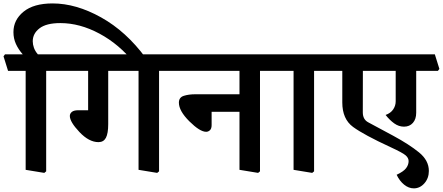

<svg xmlns="http://www.w3.org/2000/svg" viewBox="-46 -960 2530 1097"><path d="M30.8 -776.4Q30.8 -846.2 88.6 -893.3Q146.5 -940.4 254.4 -940.4Q388.7 -940.4 531.7 -860.6Q674.8 -780.8 786.1 -629.9L719.2 -601.6Q635.3 -707 522.7 -767.6Q410.2 -828.1 298.8 -828.1Q218.8 -828.1 179.9 -798.3Q141.1 -768.6 141.1 -724.1Q141.1 -706.1 147.9 -686.8Q154.8 -667.5 170.4 -649.4H318.8L344.7 -566.4L336.4 -555.2H217.8V19L207 27.8L100.6 10.3V-555.2H0L-25.9 -638.2L-17.6 -649.4H84Q59.1 -677.7 44.9 -709Q30.8 -740.2 30.8 -776.4Z M954.1 -649.4 980 -566.4 971.7 -555.2H862.8V19L852.1 27.8L745.6 10.3V-555.2H572.3V-251Q572.3 -197.3 559.1 -172.6Q545.9 -147.9 516.6 -147.9Q462.4 -147.9 407.7 -205.8Q353 -263.7 353 -297.4Q353 -311 364.5 -320.6Q376 -330.1 401.4 -330.1H457.5V-555.2H318.8L293 -638.2L301.3 -649.4Z M1530.8 -649.4 1556.6 -566.4 1548.3 -555.2H1439.5V19L1428.7 27.8L1322.3 10.3V-321.3H1163.1V-245.6Q1163.1 -225.1 1153.6 -216.1Q1144 -207 1131.8 -207Q1096.2 -207 1036.1 -266.6Q976.1 -326.2 976.1 -373.5Q976.1 -403.8 1004.4 -412.6Q1032.7 -421.4 1069.3 -421.4H1322.3V-555.2H954.1L928.2 -638.2L936.5 -649.4Z M1867.2 -555.2H1748.5V19L1737.8 27.8L1631.3 10.3V-555.2H1530.8L1504.9 -638.2L1513.2 -649.4H1849.6L1875.5 -566.4Z M2438.5 -649.4 2464.4 -566.4 2456.1 -555.2H2332V-315.9Q2332 -279.3 2313 -257.8Q2293.9 -236.3 2262.2 -236.3Q2232.4 -236.3 2206.3 -255.1Q2180.2 -273.9 2157.2 -303.2Q2186 -313.5 2200.4 -334.7Q2214.8 -356 2214.8 -381.3V-555.2H2027.3L2026.9 -317.9Q2026.9 -277.3 2058.1 -261Q2089.4 -244.6 2201.2 -184.1Q2291.5 -135.3 2347.9 -89.4Q2404.3 -43.5 2404.3 16.6Q2404.3 58.1 2378.9 87.2Q2353.5 116.2 2318.4 116.2Q2289.1 116.2 2262.9 95Q2236.8 73.7 2220.2 38.6Q2259.8 20 2274.2 1Q2288.6 -18.1 2288.6 -39.6Q2288.6 -57.6 2271.5 -72.5Q2254.4 -87.4 2184.6 -119.6Q2033.2 -189.5 1971.4 -234.6Q1909.7 -279.8 1909.7 -374.5V-555.2H1849.6L1823.7 -638.2L1832 -649.4Z"/></svg>

Font: Sitara
Style: Bold
Weight: 700
Designer: Neelakash Kshetrimayum
Foundry: Neelakash Kshetrimayum
Version: Version 1.000;PS Version 1.000;PS 1.0;hotconv 1.;hotconv 1.0